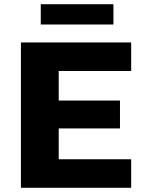

<svg xmlns="http://www.w3.org/2000/svg" viewBox="-20 -889 699 909"><path d="M79 0V-688H601V-553H258V-413H548V-281H258V-135H601V0ZM173 -773V-869H517V-773Z"/></svg>

Font: Saira SemiExpanded
Style: Bold
Weight: 700
Width: 6
Designer: Hector Gatti with collaboration of the Omnibus-Type team
Foundry: Omnibus-Type
Version: Version 1.101